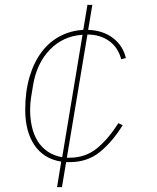

<svg xmlns="http://www.w3.org/2000/svg" viewBox="-20 -650 640 784"><path d="M230 10Q193 4 165.5 -13.5Q138 -31 119.5 -59Q101 -87 92 -123Q83 -159 83 -201Q83 -276 100.5 -335.5Q118 -395 149.5 -437Q181 -479 224.5 -502Q268 -525 320 -528L337 -630H357L340 -528Q400 -526 441 -495Q482 -464 494 -413L475 -408Q462 -457 425 -483Q388 -509 337 -509L253 -6H264Q329 -6 376 -44.5Q423 -83 463 -147L481 -139Q439 -71 388 -29.5Q337 12 265 12H250L233 114H213ZM103 -201Q103 -165 110.5 -132Q118 -99 134 -73.5Q150 -48 175 -31Q200 -14 234 -8L317 -508Q238 -503 184 -447.5Q130 -392 115 -302L107 -253Q105 -238 104 -227Q103 -216 103 -201Z"/></svg>

Font: IBM Plex Mono Thin
Style: Italic
Weight: 100
Italic angle: -9°
Monospace: yes
Designer: Mike Abbink, Paul van der Laan, Pieter van Rosmalen
Foundry: Bold Monday
Version: Version 2.3